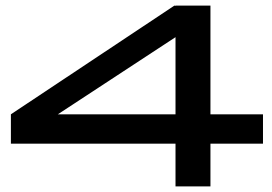

<svg xmlns="http://www.w3.org/2000/svg" viewBox="-20 -654 973 687"><path d="M921 -140H733V13H608V-140H19V-245L604 -634L608 -633V-634H733V-245H921ZM608 -245V-521L187 -245Z"/></svg>

Font: BioRhyme Expanded
Style: Bold
Weight: 700
Width: 7
Designer: Aoife Mooney
Foundry: Aoife Mooney Type
Version: Version 1.000